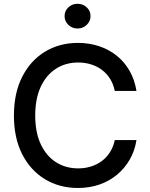

<svg xmlns="http://www.w3.org/2000/svg" viewBox="-20 -959 771 990"><path d="M381.8 10.3Q286.1 10.3 211.4 -35.2Q136.7 -80.6 94.2 -164.3Q51.8 -248 51.8 -363.3Q51.8 -479 94.5 -563Q137.2 -647 211.9 -692.4Q286.6 -737.8 381.8 -737.8Q439.9 -737.8 490.7 -720.9Q541.5 -704.1 581.5 -672.1Q621.6 -640.1 647.9 -594.2Q674.3 -548.3 683.6 -490.2H571.8Q564.5 -525.9 547.4 -553Q530.3 -580.1 505.1 -598.9Q480 -617.7 449 -627.2Q418 -636.7 382.8 -636.7Q318.4 -636.7 268.3 -604.5Q218.3 -572.3 189.9 -511.2Q161.6 -450.2 161.6 -363.3Q161.6 -276.4 190.2 -215.3Q218.8 -154.3 268.8 -122.6Q318.8 -90.8 382.8 -90.8Q417.5 -90.8 448.5 -100.3Q479.5 -109.9 504.6 -128.4Q529.8 -147 547.1 -174.3Q564.5 -201.7 571.8 -236.8H683.6Q675.3 -182.1 649.4 -137Q623.5 -91.8 584 -58.6Q544.4 -25.4 493.2 -7.6Q441.9 10.3 381.8 10.3ZM379.9 -812Q352.1 -812 332.5 -830.8Q313 -849.6 313 -876Q313 -902.8 332.5 -921.1Q352.1 -939.5 379.9 -939.5Q407.7 -939.5 427.2 -921.1Q446.8 -902.8 446.8 -876Q446.8 -849.6 427.2 -830.8Q407.7 -812 379.9 -812Z"/></svg>

Font: Inter 18pt Medium
Style: Regular
Weight: 500
Designer: Rasmus Andersson
Foundry: rsms
Version: Version 4.001;git-66647c0bb